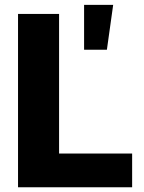

<svg xmlns="http://www.w3.org/2000/svg" viewBox="-20 -786 605 806"><path d="M55.7 0V-727.5H228V-141.6H534.7V0ZM333 -577.1V-765.6H455.1L428.7 -577.1Z"/></svg>

Font: Inter 16pt ExtraBold
Style: Regular
Weight: 800
Version: Version 4.001;git-66647c0bb